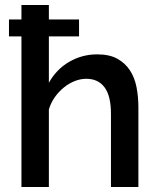

<svg xmlns="http://www.w3.org/2000/svg" viewBox="-20 -750 637 770"><path d="M535 0H425V-293Q425 -365 399.5 -399.5Q374 -434 326 -434Q303 -434 280 -425Q257 -416 236.5 -399.5Q216 -383 200 -360.5Q184 -338 176 -311V0H66V-604H16V-672H66V-730H176V-672H297V-604H176V-418Q206 -472 257.5 -502Q309 -532 370 -532Q419 -532 450.5 -514.5Q482 -497 501 -468Q520 -439 527.5 -400.5Q535 -362 535 -319Z"/></svg>

Font: Oxford Sans SemiBold
Style: Regular
Weight: 600
Designer: Matt McInerney, Pablo Impallari, Rodrigo Fuenzalida
Foundry: Matt McInerney, Pablo Impallari, Rodrigo Fuenzalida
Version: Version 3.000g; ttfautohint (v1.5) -l 8 -r 28 -G 28 -x 14 -D